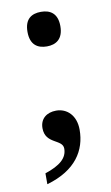

<svg xmlns="http://www.w3.org/2000/svg" viewBox="-81 -585 454 782"><g transform="rotate(-10 145.5 -194.0)"><path d="M146 -399C183 -399 214 -417 214 -471C214 -525 183 -542 146 -542C108 -542 78 -525 78 -471C78 -417 108 -399 146 -399ZM50 154C172 119 218 43 218 -42C218 -101 182 -135 137 -135C99 -135 70 -114 70 -74C70 -7 143 -17 143 23C143 62 113 88 50 109Z"/></g></svg>

Font: Noto Serif Thai Medium
Style: Regular
Weight: 500
Designer: Monotype Design Team
Foundry: Monotype Imaging Inc.
Version: Version 1.901;PS 001.901;hotconv 1.0.88;makeotf.lib2.5.64775